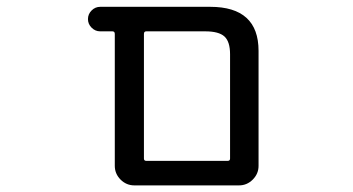

<svg xmlns="http://www.w3.org/2000/svg" viewBox="-20 -567 1040 566"><path d="M397.5 -20.5H376Q352.5 -20.5 335.4 -37.6Q318.4 -54.7 318.4 -78.1V-466.8Q318.4 -474.6 311.5 -474.6H275.4Q260.7 -474.6 250 -485.4Q239.3 -496.1 239.3 -510.7Q239.3 -525.4 250 -536.1Q260.7 -546.9 275.4 -546.9H599.6Q742.2 -546.9 742.2 -417V-78.1Q742.2 -54.7 725.1 -37.6Q708 -20.5 684.6 -20.5ZM658.2 -407.2Q658.2 -444.3 641.6 -459.5Q625 -474.6 585 -474.6H411.1Q404.3 -474.6 404.3 -466.8V-99.6Q404.3 -92.8 411.1 -92.8H651.4Q658.2 -92.8 658.2 -99.6Z"/></svg>

Font: Rounded Mgen+ 1mn regular
Style: Regular
Weight: 400
Designer: [Source Han Sans]
Ryoko NISHIZUKA  (kana & ideographs); Paul D. Hunt (Latin, Greek & Cyrillic); Wenlong ZHANG  (bopomofo
Version: Version 1.059.20150602